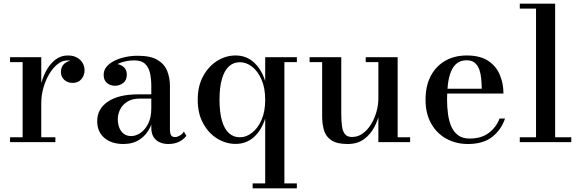

<svg xmlns="http://www.w3.org/2000/svg" viewBox="-20 -770 3149 1040"><path d="M188.5 -211Q188.5 -256 198.8 -301.2Q209 -346.5 229.2 -384.8Q249.5 -423 279.2 -446.2Q309 -469.5 347 -469.5Q377 -469.5 397.2 -458Q417.5 -446.5 427.8 -428.2Q438 -410 438 -389.5Q438 -361.5 420.8 -341.2Q403.5 -321 374.5 -321Q345.5 -321 327.8 -337.8Q310 -354.5 310 -380Q310 -409.5 329.2 -425.8Q348.5 -442 374.5 -442Q392 -442 406 -435Q420 -428 428.5 -416Q437 -404 437 -389.5H410.5Q410.5 -404.5 401.5 -416.5Q392.5 -428.5 377.2 -435.5Q362 -442.5 344.5 -442.5Q317.5 -442.5 292.5 -423Q267.5 -403.5 247.5 -370.2Q227.5 -337 215.5 -295.8Q203.5 -254.5 203.5 -211ZM203.5 -460V-26.5H280V0H34.5V-26.5H102.5V-433.5H34.5V-460Z M891.5 10Q866 10 845 0.8Q824 -8.5 811.8 -28Q799.5 -47.5 799.5 -78.5V-304.5Q799.5 -340.5 793 -372Q786.5 -403.5 766.8 -423.2Q747 -443 707 -443Q687 -443 664 -438.8Q641 -434.5 620.8 -425.2Q600.5 -416 587.5 -401Q574.5 -386 574.5 -364.5H542.5Q542.5 -391.5 561.2 -407.8Q580 -424 603 -424Q628 -424 647.5 -409Q667 -394 667 -366.5Q667 -335 647 -320.2Q627 -305.5 603 -305.5Q577 -305.5 559.2 -320.8Q541.5 -336 541.5 -364.5Q541.5 -389.5 557.2 -408.5Q573 -427.5 599.5 -440.8Q626 -454 658.8 -461Q691.5 -468 725.5 -468Q796.5 -468 834.2 -444.8Q872 -421.5 886.2 -384.2Q900.5 -347 900.5 -304.5V-65.5Q900.5 -49.5 906 -38.5Q911.5 -27.5 929 -27.5Q940 -27.5 954.2 -35.8Q968.5 -44 976 -57.5L989.5 -34.5Q976 -15.5 951.2 -2.8Q926.5 10 891.5 10ZM649 10Q584 10 545.2 -23.2Q506.5 -56.5 506.5 -113.5Q506.5 -180.5 564.8 -219.8Q623 -259 729.5 -259H846V-236H738Q696 -236 669.5 -219.2Q643 -202.5 630.5 -176.8Q618 -151 618 -124Q618 -99.5 626 -78.8Q634 -58 650.2 -45.5Q666.5 -33 690.5 -33Q716 -33 741 -50Q766 -67 782.8 -100.5Q799.5 -134 799.5 -183.5H815Q815 -126.5 794.5 -82.8Q774 -39 737 -14.5Q700 10 649 10Z M1348.5 250V223.5H1416.5V-128Q1397 -65.5 1355.8 -28Q1314.5 9.5 1256 9.5Q1204 9.5 1157.2 -19Q1110.5 -47.5 1080.8 -101Q1051 -154.5 1051 -229.5Q1051 -304.5 1080.8 -358.2Q1110.5 -412 1157.2 -440.8Q1204 -469.5 1256 -469.5Q1314.5 -469.5 1355.8 -431.5Q1397 -393.5 1416.5 -330.5V-460H1588V-433.5H1520.5V223.5H1588V250ZM1279.5 -26.5Q1314 -26.5 1345.2 -50.8Q1376.5 -75 1396.5 -120.2Q1416.5 -165.5 1416.5 -229.5Q1416.5 -293.5 1396.5 -339.2Q1376.5 -385 1345.2 -409Q1314 -433 1279.5 -433Q1244.5 -433 1220 -410.5Q1195.5 -388 1182.2 -342.8Q1169 -297.5 1169 -229.5Q1169 -161.5 1182.2 -116.2Q1195.5 -71 1220 -48.8Q1244.5 -26.5 1279.5 -26.5Z M1863 10Q1805.5 10 1775.5 -9.8Q1745.5 -29.5 1735.2 -63.5Q1725 -97.5 1725 -141V-433.5H1657V-460H1828.5V-157Q1828.5 -115 1832.5 -86.2Q1836.5 -57.5 1849 -42.8Q1861.5 -28 1886.5 -28Q1919.5 -28 1946 -47.8Q1972.5 -67.5 1991.2 -99Q2010 -130.5 2019.8 -166.8Q2029.5 -203 2029.5 -235.5L2045.5 -237Q2045.5 -203.5 2036.5 -161.2Q2027.5 -119 2006.8 -80Q1986 -41 1950.8 -15.5Q1915.5 10 1863 10ZM2029.5 0V-433.5H1961V-460H2134V-26.5H2201.5V0Z M2514.5 10Q2450 10 2398 -18.5Q2346 -47 2315.5 -100.8Q2285 -154.5 2285 -230Q2285 -305.5 2313.5 -359Q2342 -412.5 2392.2 -441Q2442.5 -469.5 2508 -469.5Q2580 -469.5 2623.8 -440.8Q2667.5 -412 2687.2 -365Q2707 -318 2707 -263.5H2352.5V-289.5H2589.5Q2589 -314.5 2586.8 -341.5Q2584.5 -368.5 2576.8 -391.5Q2569 -414.5 2552.8 -429Q2536.5 -443.5 2508 -443.5Q2475.5 -443.5 2454.8 -427Q2434 -410.5 2422.5 -381.2Q2411 -352 2406.2 -314Q2401.5 -276 2401.5 -233Q2401.5 -188.5 2407 -149.8Q2412.5 -111 2426.2 -81.5Q2440 -52 2463.8 -35.8Q2487.5 -19.5 2524.5 -19.5Q2587 -19.5 2627.2 -49.8Q2667.5 -80 2686 -128H2715.5Q2696 -68.5 2647 -29.2Q2598 10 2514.5 10Z M2987 -750V-26.5H3074.5V0H2795.5V-26.5H2883.5V-723.5H2795.5V-750Z"/></svg>

Font: Bodoni Moda 9pt Medium
Style: Regular
Weight: 500
Designer: Owen Earl
Foundry: indestructible type
Version: Version 2.005